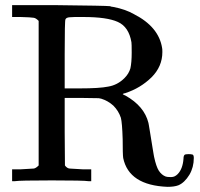

<svg xmlns="http://www.w3.org/2000/svg" viewBox="-20 -703 776 745"><path d="M130 -622Q119 -633 111 -634Q100 -636 60 -637H27V-683H202Q391 -681 407 -679Q410 -677 420 -676Q467 -667 500 -648Q596 -599 609 -517Q610 -514 610 -501Q610 -445 568 -403Q525 -361 467 -342Q466 -341 463 -341Q462 -341 460.5 -340.5Q459 -340 458 -339L456 -338Q459 -335 467 -332Q540 -291 556 -226Q556 -225 557.5 -218Q559 -211 561.5 -194Q564 -177 567 -160Q570 -143 572.5 -126Q575 -109 576.5 -102Q578 -95 578 -94Q586 -57 596 -41Q607 -24 623 -18Q629 -16 640 -16H645Q658 -16 669 -27Q689 -47 692 -87Q692 -98 696 -102Q699 -105 712 -105Q722 -105 728 -103Q732 -100 732 -90Q732 -54 715 -25Q696 6 672 16Q656 22 630 22Q480 16 458 -90Q456 -104 456 -163Q454 -227 449 -246Q440 -273 420 -293Q399 -312 373 -320L363 -322L297 -323H231V-192L232 -61Q240 -50 250 -49Q260 -48 301 -46H334V0H323Q306 -3 181 -3Q55 -3 38 0H27V-46H60Q100 -48 111 -49Q119 -50 130 -61ZM437 -618Q395 -637 304 -637H270L250 -636Q237 -635 234 -628Q231 -624 231 -492V-360H289Q366 -360 400 -367Q436 -373 463 -400Q480 -417 486 -438Q491 -461 491 -499Q491 -534 490 -539Q480 -599 437 -618Z"/></svg>

Font: KaTeX_Main
Style: Regular
Weight: 400
Version: Version